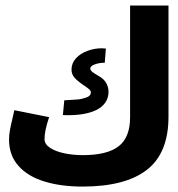

<svg xmlns="http://www.w3.org/2000/svg" viewBox="-20 -660 640 690"><path d="M12.5 -158Q12.5 -174.5 15.5 -191.2Q18.5 -208 26 -239.5L31.5 -264L156.5 -239Q147.5 -212 143.8 -193.5Q140 -175 140 -160Q140 -142 159.5 -129Q179 -116 210.5 -109.2Q242 -102.5 278 -102.5Q365 -102.5 406.2 -134.2Q447.5 -166 447.5 -238.5V-640H585.5V-240.5Q585.5 -110 508 -49.8Q430.5 10.5 276.5 10.5Q199 10.5 139.5 -7.8Q80 -26 46.2 -64Q12.5 -102 12.5 -158ZM306.5 -327.5Q306.5 -333.5 301.2 -338.5Q296 -343.5 278 -355.5Q257 -370 247 -381.8Q237 -393.5 237 -410Q237 -433 253 -450.5Q269 -468 294.2 -477.2Q319.5 -486.5 346 -486.5Q350.5 -486.5 360.5 -485.5L356.5 -434.5Q336 -434.5 320.2 -428.5Q304.5 -422.5 304.5 -414Q304.5 -407.5 312 -401.5Q319.5 -395.5 333.5 -387.5L344.5 -380.5Q356.5 -372 363.2 -358.8Q370 -345.5 370 -330Q370 -287 326 -264.5Q287.5 -246 224 -246L206 -246.5L211 -299.5Q242.5 -301 258.8 -302.5Q275 -304 290.8 -309.8Q306.5 -315.5 306.5 -327.5Z"/></svg>

Font: JuliaMono
Style: Bold
Weight: 700
Monospace: yes
Designer: cormullion
Foundry: corm
Version: Version 0.055; ttfautohint (v1.8.4)